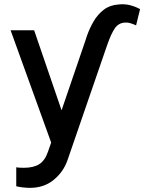

<svg xmlns="http://www.w3.org/2000/svg" viewBox="-20 -691 694 924"><path d="M490.8 -459.9 304.7 80.3Q284.8 136.7 238.1 174.9Q191.4 213.1 123.6 213.1Q109.4 213.1 89.3 210.8Q69.2 208.5 58.2 205.3V114Q62.5 115.1 71.2 115.8Q79.9 116.5 94.5 116.5Q141.7 116.5 169.2 98.9Q196.7 81.3 211.6 37.3L226.2 -5L30.9 -545.5H144.2L276.3 -160.2L389.9 -492.5L398.8 -519.5Q411.6 -555.8 430.9 -588.8Q450.3 -621.8 479.4 -644.2Q508.5 -666.5 550.1 -669.4Q579.9 -672.9 606.7 -665.8Q633.5 -658.7 654.1 -647L634.9 -568.9Q621.8 -574.9 608.3 -579.2Q594.8 -583.5 580.6 -582.4Q550.4 -580.3 533 -555.2Q515.6 -530.2 497.9 -480.1Z"/></svg>

Font: Inter UI Medium
Style: Regular
Weight: 500
Designer: Rasmus Andersson
Foundry: rsms
Version: 3.2;8d6f07862